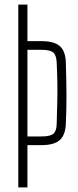

<svg xmlns="http://www.w3.org/2000/svg" viewBox="-20 -820 341 840"><path d="M60 0V-800H100V-640H162Q217 -640 241.8 -618.2Q266.5 -596.5 268 -547Q270.5 -466 270.8 -403.5Q271 -341 268 -278Q266 -228.5 241 -206.8Q216 -185 161 -185H100V0ZM100 -223H161Q199.5 -223 213.5 -234.8Q227.5 -246.5 228 -278Q229.5 -331 230.5 -371.8Q231.5 -412.5 231 -453.2Q230.5 -494 228 -547Q226.5 -578.5 213 -590.2Q199.5 -602 162 -602H100Z"/></svg>

Font: Big Shoulders Text SC Thin
Style: Regular
Weight: 100
Designer: Patric King
Foundry: XO Type Co
Version: Version 2.002